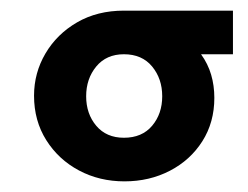

<svg xmlns="http://www.w3.org/2000/svg" viewBox="-20 -726 467 361"><path d="M214 -385Q167 -385 128.5 -405.5Q90 -426 67 -462.5Q44 -499 44 -546Q44 -589 65.5 -625.5Q87 -662 125 -684Q163 -706 213 -706H418V-624H358Q371 -606 377 -585.5Q383 -565 383 -542Q383 -496 360.5 -460.5Q338 -425 299.5 -405Q261 -385 214 -385ZM213 -467Q247 -467 266 -489.5Q285 -512 285 -545Q285 -578 266 -601Q247 -624 213 -624Q180 -624 161 -601Q142 -578 142 -545Q142 -512 161 -489.5Q180 -467 213 -467Z"/></svg>

Font: MuseoModerno SemiBold
Style: Bold
Weight: 700
Version: Version 1.001